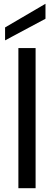

<svg xmlns="http://www.w3.org/2000/svg" viewBox="-20 -994 286 1014"><path d="M168 0H77.1V-740.2H168ZM6.8 -780.8V-849.1L220.2 -974.1V-895Z"/></svg>

Font: PoppinsZ
Style: Regular
Weight: 400
Designer: Ninad Kale (Devanagari), Jonny Pinhorn (Latin)
Foundry: Indian Type Foundry
Version: Version 3.002;FEAKit 1.0